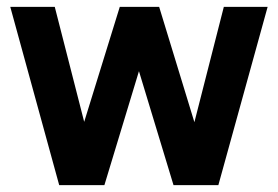

<svg xmlns="http://www.w3.org/2000/svg" viewBox="-20 -541 812 561"><path d="M153 0 10 -521H140L226 -185L330 -521H445L548 -184L634 -521H762L618 0H487L386 -333L285 0Z"/></svg>

Font: Red Hat Display ExtraBold
Style: Regular
Weight: 800
Designer: Pentagram, MCKL
Foundry: Pentagram, MCKL
Version: Version 1.023